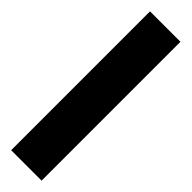

<svg xmlns="http://www.w3.org/2000/svg" viewBox="4 -1055 482 482"><g transform="rotate(-45 244.5 -814.0)"><path d="M491 -760H-2V-868H491Z"/></g></svg>

Font: Noto Sans Thai Cond ExtBd
Style: Regular
Weight: 800
Width: 3
Designer: Monotype Design Team
Foundry: Monotype Imaging Inc.
Version: Version 2.002; ttfautohint (v1.8.4.7-5d5b)